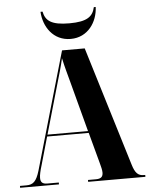

<svg xmlns="http://www.w3.org/2000/svg" viewBox="-61 -979 801 1029"><g transform="rotate(-5 339.5 -465.0)"><path d="M345 -771C438 -771 490 -850 493 -930H483C472 -881 442 -855 345 -855C247 -855 217 -881 207 -930H196C200 -850 251 -771 345 -771ZM5 0H214V-10H153C127 -10 116 -19 116 -43C116 -58 121 -81 130 -110L173 -261H397L442 -94C447 -75 452 -57 452 -43C452 -22 443 -10 414 -10H371V0H679V-10H672C641 -10 625 -25 611 -72L415 -714H293L111 -83C94 -26 76 -10 40 -10H5ZM176 -271 254 -543C266 -584 279 -627 289 -672C299 -625 313 -577 324 -535L394 -271Z"/></g></svg>

Font: Noto Serif Display Condensed ExtraBold
Style: Regular
Weight: 800
Width: 3
Designer: Monotype Design Team
Foundry: Monotype Imaging Inc.
Version: Version 2.009